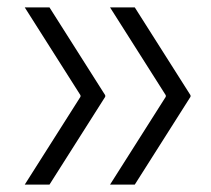

<svg xmlns="http://www.w3.org/2000/svg" viewBox="-20 -530 572 520"><path d="M114 -30H47L198 -268V-272L47 -510H114L265 -272V-268ZM345 -30H278L429 -268V-272L278 -510H345L496 -272V-268Z"/></svg>

Font: Encode Sans Narrow
Style: Light
Weight: 300
Designer: Pablo Impallari, Andres Torresi
Foundry: Pablo Impallari, Andres Torresi
Version: Version 1.000; ttfautohint (v1.00) -l 8 -r 50 -G 200 -x 14 -